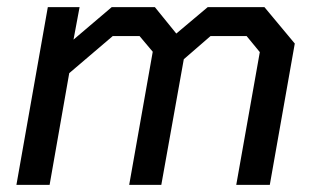

<svg xmlns="http://www.w3.org/2000/svg" viewBox="-20 -518 885 538"><path d="M114 -498H203L186 -407L293 -498H414L474 -424L562 -498H721L806 -396L736 0H642L708 -372L671 -417H570L495 -352L432 0H342L408 -373L371 -417H296L174 -313L119 0H26Z"/></svg>

Font: Chakra Petch Medium
Style: Italic
Weight: 500
Italic angle: -10°
Designer: Katatrad Aksorn Co.,Ltd.
Foundry: Cadson Demak Co.,Ltd.
Version: Version 1.000; ttfautohint (v1.6)